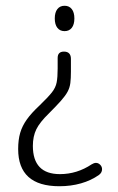

<svg xmlns="http://www.w3.org/2000/svg" viewBox="-20 -436 408 666"><path d="M226 -187V-232Q226 -244 220 -250.5Q214 -257 202 -257Q191 -257 185.5 -251.5Q180 -246 180 -235V-198Q180 -168 176.5 -150Q173 -132 160 -115.5Q147 -99 118 -71Q89 -44 73 -21.5Q57 1 50 25Q43 49 43 81Q43 210 186 210Q226 210 261 200Q296 190 323 171Q334 163 334 151Q334 142 327.5 135.5Q321 129 313 129Q306 129 298 134Q247 168 188 168Q141 168 117.5 143.5Q94 119 94 70Q94 37 106 12.5Q118 -12 150 -43Q176 -69 191.5 -86.5Q207 -104 214.5 -118Q222 -132 224 -148Q226 -164 226 -187ZM204 -328Q220 -328 229 -339.5Q238 -351 238 -372Q238 -393 229 -404.5Q220 -416 204 -416Q188 -416 179 -404.5Q170 -393 170 -372Q170 -351 179 -339.5Q188 -328 204 -328Z"/></svg>

Font: Beiruti Light
Style: Regular
Weight: 300
Designer: Arlette Boutros
Foundry: Boutros
Version: Version 1.41